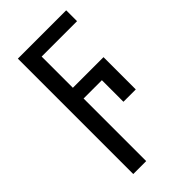

<svg xmlns="http://www.w3.org/2000/svg" viewBox="-239 -604 913 913"><g transform="rotate(-45 217.5 -148.0)"><path d="M167 240V-181H290V-36H373V-253H167V-463H405V-536H80V240Z"/></g></svg>

Font: Noto Sans Thai
Style: Regular
Weight: 400
Designer: Monotype Design Team
Foundry: Monotype Imaging Inc.
Version: Version 1.901